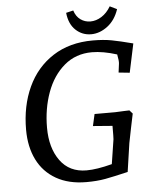

<svg xmlns="http://www.w3.org/2000/svg" viewBox="-60 -940 801 1004"><g transform="rotate(-5 340.5 -437.5)"><path d="M62 -285Q62 -410 107.5 -508.5Q153 -607 240.5 -663.5Q328 -720 450 -720Q506 -720 548.5 -712Q591 -704 660 -686L628 -535L570 -541L576 -587Q578 -601 571 -636Q498 -659 440 -659Q355 -659 294.5 -607.5Q234 -556 203 -471Q172 -386 172 -286Q172 -180 220.5 -113Q269 -46 359 -46Q413 -46 493 -67L513 -196Q514 -203 514 -266L412 -274L426 -336H534L579 -338L609 -339L625 -321L610 -249L594 -169L572 -19Q496 -1 452.5 7Q409 15 353 15Q260 15 194.5 -22.5Q129 -60 95.5 -127.5Q62 -195 62 -285ZM445 -753Q398 -753 364 -785Q330 -817 324 -876L362 -885Q372 -853 395 -836.5Q418 -820 447 -820Q477 -820 505.5 -838Q534 -856 554 -890L591 -872Q572 -815 531 -784Q490 -753 445 -753Z"/></g></svg>

Font: Andada Pro Medium
Style: Italic
Weight: 500
Italic angle: -7°
Designer: Carolina Giovagnoli
Foundry: Huerta Tipografica
Version: Version 3.005; ttfautohint (v1.8.4)